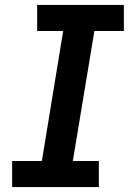

<svg xmlns="http://www.w3.org/2000/svg" viewBox="-20 -755 540 775"><path d="M29 0V-105H149L235 -630H130V-735H480V-630H361L274 -105H379V0Z"/></svg>

Font: Iosevka Curly Slab XBdObl
Style: Regular
Weight: 800
Italic angle: -9°
Monospace: yes
Designer: Belleve Invis
Foundry: Belleve Invis
Version: Version 11.1.0; ttfautohint (v1.8.3)